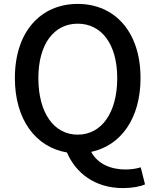

<svg xmlns="http://www.w3.org/2000/svg" viewBox="-20 -770 794 981"><path d="M176 -371C176 -544 255 -649 377 -649C499 -649 579 -544 579 -371C579 -194 499 -82 377 -82C255 -82 176 -194 176 -371ZM699 85C679 91 653 96 621 96C547 96 479 68 446 6C597 -26 698 -164 698 -371C698 -608 566 -750 377 -750C188 -750 56 -608 56 -371C56 -158 163 -18 322 9C367 114 465 191 608 191C656 191 697 183 721 172Z"/></svg>

Font: Kinto Sans Med
Style: Regular
Weight: 500
Designer: Authors: Ryoko NISHIZUKA  (kana & ideographs); Paul D. Hunt (Latin, Greek & Cyrillic); Wenlong ZHANG  (bopomofo); Sandol
Foundry: Adobe Systems Incorporated, ookami Inc.
Version: Version 0.001